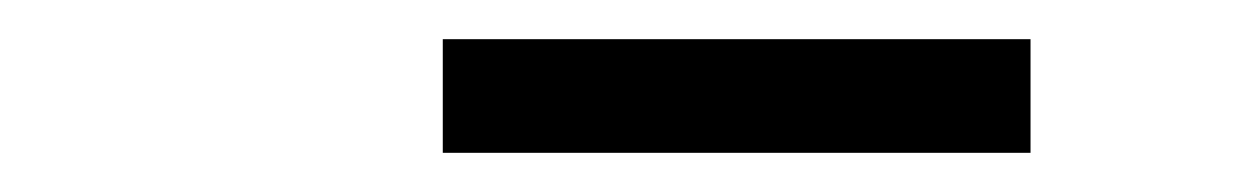

<svg xmlns="http://www.w3.org/2000/svg" viewBox="-20 -729 640 98"><path d="M206 -651V-709H506V-651Z"/></svg>

Font: Iosevka Curly Slab LtExObl
Style: Regular
Weight: 300
Width: 7
Italic angle: -9°
Monospace: yes
Designer: Belleve Invis
Foundry: Belleve Invis
Version: Version 11.1.0; ttfautohint (v1.8.3)